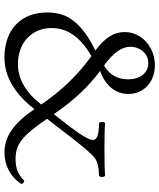

<svg xmlns="http://www.w3.org/2000/svg" viewBox="54 -764 723 872"><g transform="rotate(90 416.0 -328.5)"><path d="M37.1 -183.1Q37.1 -225.6 52 -261.5Q66.9 -297.4 104.7 -332Q142.6 -366.7 210 -399.9Q167.5 -430.7 146.7 -463.1Q126 -495.6 126 -532.2Q126 -569.8 146.2 -601.6Q166.5 -633.3 201.2 -651.6Q235.8 -669.9 276.9 -669.9Q314.5 -669.9 344 -654.5Q373.5 -639.2 390.4 -611.8Q407.2 -584.5 407.2 -549.8Q407.2 -506.3 380.4 -472.9Q353.5 -439.5 302.7 -420.9Q406.7 -345.7 499 -210.9L543.9 -268.6Q580.1 -314.5 598.1 -345Q616.2 -375.5 616.2 -389.2Q616.2 -416 542 -416Q534.7 -416 534.7 -429.7Q534.7 -436.5 536.4 -439.9Q538.1 -443.4 542 -443.8Q569.3 -440.9 658.2 -440.9Q747.6 -440.9 775.9 -443.8Q779.8 -443.4 782 -439.9Q784.2 -436.5 784.2 -429.7Q784.2 -416 775.9 -416Q726.1 -416 700.2 -398.4Q687.5 -389.6 665.5 -364.7Q643.6 -339.8 610.4 -296.9L520 -180.2Q560.5 -120.6 589.1 -90.3Q617.7 -60.1 643.3 -48.6Q668.9 -37.1 701.7 -37.1Q734.9 -37.1 757.6 -46.4Q780.3 -55.7 799.8 -75.2Q801.8 -77.1 804.4 -76.4Q807.1 -75.7 811 -72.3L811.5 -71.8Q814.9 -68.8 815.7 -66.2Q816.4 -63.5 814.5 -61Q790 -24.4 752.9 -5.6Q715.8 13.2 673.8 13.2Q618.2 13.2 570.8 -20Q523.4 -53.2 476.1 -123Q370.6 13.2 242.2 13.2Q181.2 13.2 135 -9.3Q88.9 -31.7 63 -75.9Q37.1 -120.1 37.1 -183.1ZM455.1 -153.8Q364.3 -288.6 235.4 -381.8Q171.4 -344.7 139.6 -300Q107.9 -255.4 107.9 -201.2Q107.9 -155.3 129.2 -120.4Q150.4 -85.4 187.7 -66.7Q225.1 -47.9 271 -47.9Q373 -47.9 455.1 -153.8ZM340.8 -547.9Q340.8 -574.7 331.8 -595.7Q322.8 -616.7 306.2 -628.4Q289.6 -640.1 267.6 -640.1Q245.1 -640.1 228 -628.2Q210.9 -616.2 201.9 -597.7Q192.9 -579.1 192.9 -559.1Q192.9 -528.8 213.9 -499.5Q234.9 -470.2 277.8 -439Q309.6 -457.5 325.2 -484.6Q340.8 -511.7 340.8 -547.9Z"/></g></svg>

Font: Junicode Two Beta VF
Style: Regular
Weight: 400
Designer: Peter S. Baker
Foundry: Briery Creek Software
Version: Version 1.031 beta; ttfautohint (v1.8.1.43-b0c9)